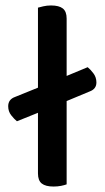

<svg xmlns="http://www.w3.org/2000/svg" viewBox="-20 -677 383 703"><path d="M176 6Q147 6 133 -5Q119 -16 119 -42V-264L42 -233Q32 -241 21 -255Q10 -269 10 -288Q10 -313 35 -322L119 -356V-649Q126 -651 139 -654Q152 -657 167 -657Q196 -657 210 -646Q224 -635 224 -609V-399L301 -431Q311 -423 322 -408.5Q333 -394 333 -375Q333 -351 308 -342L224 -307V-2Q216 1 203.5 3.5Q191 6 176 6Z"/></svg>

Font: Baloo Da 2 Medium
Style: Regular
Weight: 500
Designer: Noopur Datye, Sulekha Rajkumar and Ek Type
Foundry: Ek Type
Version: Version 1.640;hotconv 1.0.111;makeotfexe 2.5.65597; ttfautoh